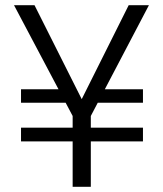

<svg xmlns="http://www.w3.org/2000/svg" viewBox="-20 -720 630 740"><path d="M61 -175V-228H531V-175ZM270 -324H61V-376H259ZM330 -324 341 -376H531V-324ZM260 0V-273L34 -700H113L308 -312H282L476 -700H554L330 -273V0Z"/></svg>

Font: DM Sans 16pt Light
Style: Regular
Weight: 300
Version: Version 4.004;gftools[0.9.30]